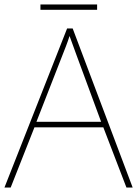

<svg xmlns="http://www.w3.org/2000/svg" viewBox="-20 -844 617 864"><path d="M549 0 445 -271H135L28 0H0L282 -716H307L577 0ZM325 -594Q319 -611 311 -632.5Q303 -654 293 -682Q286 -660 277 -636.5Q268 -613 260 -593L144 -296H435ZM417 -824V-800H162V-824Z"/></svg>

Font: Noto Sans Gujarati Thin
Style: Regular
Weight: 100
Designer: Jelle Bosma - Monotype Design Team, Universal Thirst
Foundry: Monotype Imaging Inc.
Version: Version 2.106; ttfautohint (v1.8.4.7-5d5b)